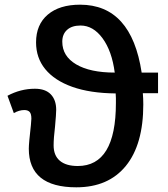

<svg xmlns="http://www.w3.org/2000/svg" viewBox="-20 -790 717 820"><path d="M655 -480H585Q541 -770 322 -770Q234 -770 184 -727.5Q134 -685 134 -609Q134 -543 173 -495Q213 -446 289 -419Q365 -392 474 -391L475 -371V-350Q475 -81 312 -81Q262 -81 235.5 -103.5Q209 -126 209 -169Q209 -200 215 -249Q220 -304 220 -321Q220 -363 197 -387Q174 -411 129 -411Q68 -411 12 -381L39 -307Q62 -320 84 -320Q99 -320 106.5 -312Q114 -304 114 -283L112 -256Q103 -177 103 -155Q103 10 306 10Q443 10 517.5 -81.5Q592 -173 592 -344Q592 -368 590 -392H655ZM246 -612Q246 -644 266.5 -662.5Q287 -681 324 -681Q378 -681 418 -626.5Q458 -572 470 -480Q365 -480 305.5 -515Q246 -550 246 -612Z"/></svg>

Font: OpenSansMMV
Style: Semibold
Weight: 600
Designer: Steve Matteson
Foundry: Ascender Corporation
Version: Version 6.000